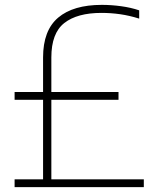

<svg xmlns="http://www.w3.org/2000/svg" viewBox="-20 -769 651 789"><path d="M40 0V-32H157V-359H40V-391H157V-533Q157 -644 219 -696.5Q281 -749 398.5 -749Q437 -749 477.5 -743.5Q518 -738 552 -726.5V-692.5Q512.5 -705 474.2 -710.5Q436 -716 397 -716Q297 -716 244 -674.2Q191 -632.5 191 -533V-391H467V-359H191V-32H571V0Z"/></svg>

Font: Encode Sans Th
Style: Regular
Weight: 100
Designer: Multiple Designers
Foundry: Impallari Type
Version: Version 3.002; ttfautohint (v1.8.3) -l 8 -r 50 -G 200 -x 14 